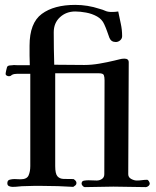

<svg xmlns="http://www.w3.org/2000/svg" viewBox="-20 -765 637 786"><path d="M593 -14Q593 -8 587.5 -3.5Q582 1 577 1Q544 1 510.5 0Q477 -1 444 -1Q415 -1 385.5 0Q356 1 327 1Q323 1 318.5 -4Q314 -9 314 -13Q314 -24 324 -25.5Q334 -27 342 -27Q351 -27 359.5 -26.5Q368 -26 376 -26Q388 -26 397.5 -32.5Q407 -39 407 -52Q407 -148 407.5 -244Q408 -340 408 -436Q408 -450 405 -457.5Q402 -465 385 -465H206V-85Q206 -54 215 -43.5Q224 -33 240.5 -32.5Q257 -32 281 -32Q286 -29 289.5 -25Q293 -21 293 -16Q293 -10 289 -6.5Q285 -3 280 0Q249 -2 217 -3Q185 -4 153 -4Q135 -4 117 -4Q99 -4 81 -3Q69 -3 56.5 -1.5Q44 0 31 0Q24 0 17 -3Q10 -6 10 -15Q10 -27 20 -29.5Q30 -32 39 -32Q45 -32 51 -31.5Q57 -31 64 -31Q90 -31 97 -47Q104 -63 104 -85V-463H52Q46 -463 39.5 -462Q33 -461 28 -458Q24 -453 16 -453Q12 -453 7.5 -455.5Q3 -458 3 -462Q3 -466 5.5 -477.5Q8 -489 9 -491Q12 -496 19 -497Q26 -498 31 -498Q36 -499 41.5 -498.5Q47 -498 53 -498H102Q101 -518 101 -538Q101 -558 101 -578Q101 -671 151 -708Q201 -745 288 -745Q313 -745 338 -741Q363 -737 387 -729Q402 -725 411.5 -720.5Q421 -716 438 -716Q445 -716 451 -716.5Q457 -717 464 -718Q469 -693 474.5 -668Q480 -643 480 -617Q480 -607 472 -600Q464 -593 454 -593Q435 -593 428 -610Q423 -624 418 -638Q413 -652 407 -665Q398 -686 377.5 -697.5Q357 -709 332.5 -713.5Q308 -718 288 -718Q251 -718 225.5 -694.5Q200 -671 200 -633Q200 -600 200.5 -566.5Q201 -533 202 -500Q233 -500 263.5 -499.5Q294 -499 325 -499Q355 -499 387 -504.5Q419 -510 448 -517Q458 -519 468.5 -522Q479 -525 489 -525Q507 -525 507 -510Q507 -395 506 -281Q505 -167 505 -52Q505 -39 517 -32.5Q529 -26 540 -26Q551 -26 561.5 -27.5Q572 -29 582 -29Q586 -29 589.5 -23Q593 -17 593 -14Z"/></svg>

Font: Kaisei Tokumin Medium
Style: Regular
Weight: 500
Designer: Font-Kai,
Foundry: KAZUO KANAI
Version: Version 5.003